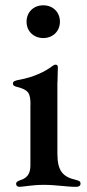

<svg xmlns="http://www.w3.org/2000/svg" viewBox="-20 -698 330 725"><path d="M53.6 7.5C67.1 7.5 100.5 0 145.2 0C191.8 0 231.2 7.5 267 7.5C274.5 7.5 284.1 5.7 284.1 -5C284.1 -12.4 279.5 -15.6 267.4 -18.5C218 -29.8 196.7 -51.5 196.7 -117.9V-387.4L197.1 -387.8C197.1 -408.4 198.5 -429.3 198.5 -443.5C198.5 -450.6 195.3 -453.8 190.3 -453.8C186.4 -453.8 182.9 -452.4 178.3 -448.9C150.9 -428.3 110.4 -407.3 51.1 -396.3C36.6 -393.8 28.8 -391 28.8 -382.1C28.8 -375.4 33.7 -372.5 43.7 -370C88.1 -358.7 94.8 -346.6 95.2 -302.6L94.8 -302.2V-74.6C94.8 -49.4 88.8 -27.3 56.1 -17.4C45.1 -13.8 40.8 -9.9 40.8 -3.9C40.8 3.6 46.2 7.5 53.6 7.5ZM80.3 -616.1C80.3 -579.5 107.6 -554.3 143.5 -554.3C179 -554.3 206.3 -579.5 206.3 -616.1C206.3 -652.7 179 -678.3 143.5 -677.9C107.6 -678.3 80.3 -652.7 80.3 -616.1Z"/></svg>

Font: Margiela Serif Medium
Style: Regular
Weight: 500
Designer: Andreas Faust, Stefan Endress
Version: Version 1.002;FEAKit 1.0